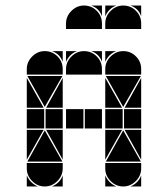

<svg xmlns="http://www.w3.org/2000/svg" viewBox="-20 -677 608 695"><path d="M284 -492Q311 -492 330 -473Q349 -454 349 -427V-407H219V-427Q219 -453 238.5 -472.5Q258 -492 284 -492ZM142 -492Q169 -492 188 -473Q207 -454 207 -427V-407H77V-427Q77 -453 96.5 -472.5Q116 -492 142 -492ZM426 -492Q453 -492 472 -473Q491 -454 491 -427V-407H361V-427Q361 -453 380.5 -472.5Q400 -492 426 -492ZM426 -657Q453 -657 472 -638Q491 -619 491 -592V-572H361V-592Q361 -618 380.5 -637.5Q400 -657 426 -657ZM426 -2Q400 -2 380.5 -21.5Q361 -41 361 -67V-87H491V-67Q491 -41 471.5 -21.5Q452 -2 426 -2ZM142 -2Q116 -2 96.5 -21.5Q77 -41 77 -67V-87H207V-67Q207 -41 187.5 -21.5Q168 -2 142 -2ZM363 -92 426 -205 490 -92ZM79 -92 142 -205 206 -92ZM206 -402 142 -290 79 -402ZM490 -402 426 -290 363 -402ZM282 -212H219V-282H282ZM424 -212H361V-282H424ZM140 -212H77V-282H140ZM349 -212H287V-282H349ZM491 -212H429V-282H491ZM207 -212H145V-282H207ZM77 -287V-395L138 -287ZM361 -287V-395L422 -287ZM361 -207H422L361 -99ZM77 -207H138L77 -99ZM207 -287H147L207 -395ZM491 -207V-99L431 -207ZM207 -207V-99L147 -207ZM491 -287H431L491 -395ZM77 -42Q89 -14 117 -2H77ZM361 -42Q373 -14 401 -2H361ZM361 -492H401Q387 -487 377 -477Q367 -467 361 -453ZM361 -657H401Q387 -652 377 -642Q367 -632 361 -618ZM168 -2Q182 -8 192 -18Q202 -28 207 -42V-2ZM219 -492H259Q245 -487 235 -477Q225 -467 219 -453ZM452 -2Q466 -8 476 -18Q486 -28 491 -42V-2ZM349 -492V-453Q339 -482 310 -492ZM491 -657V-618Q481 -647 452 -657ZM207 -492V-453Q197 -482 168 -492ZM284 -657Q311 -657 330 -638Q349 -619 349 -592V-572H219V-592Q219 -618 238.5 -637.5Q258 -657 284 -657ZM349 -657V-618Q339 -647 310 -657Z"/></svg>

Font: CAT DyFa
Style: Regular
Weight: 400
Designer: Peter Wiegel
Foundry: Peter Wiegel
Version: Version 1.001; ttfautohint (v1.3)